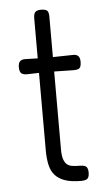

<svg xmlns="http://www.w3.org/2000/svg" viewBox="-49 -662 391 706"><g transform="rotate(-5 146.5 -309.0)"><path d="M222 11Q187 11 164 3.5Q141 -4 127 -19Q113 -34 107.5 -57.5Q102 -81 102 -113V-598Q102 -610 104.5 -616.5Q107 -623 113 -626Q119 -629 129 -629Q140 -629 146.5 -626.5Q153 -624 155.5 -618Q158 -612 158 -601V-111Q158 -89 162 -76Q166 -63 173.5 -56Q181 -49 193 -47Q205 -45 221 -45Q233 -45 239.5 -42.5Q246 -40 249 -34Q252 -28 252 -17Q252 -6 249 0Q246 6 239.5 8.5Q233 11 222 11ZM60 -453 127 -451 228 -453Q239 -454 245.5 -451Q252 -448 255 -442Q258 -436 258 -426Q258 -415 255.5 -408.5Q253 -402 247 -399.5Q241 -397 230 -397L127 -399L58 -397Q42 -397 36 -403.5Q30 -410 30 -426Q30 -441 37 -447.5Q44 -454 60 -453Z"/></g></svg>

Font: Fredoka SemiCondensed Light
Style: Regular
Weight: 300
Width: 4
Designer: Ben Nathan
Foundry: Milena B. Brandão, Ben Nathan
Version: Version 2.001